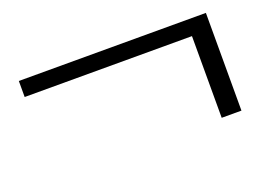

<svg xmlns="http://www.w3.org/2000/svg" viewBox="-55 -514 669 495"><g transform="rotate(-20 280.0 -267.0)"><path d="M482.9 -132.8V-356.9H23.9V-400.9H537.1V-132.8Z"/></g></svg>

Font: Linux Biolinum O
Style: Regular
Weight: 400
Designer: Philipp H. Poll
Foundry: Philipp H. Poll
Version: Version 1.0.4